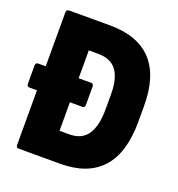

<svg xmlns="http://www.w3.org/2000/svg" viewBox="-121 -755 793 855"><g transform="rotate(20 275.5 -327.5)"><path d="M14 -272Q1 -272 1 -285V-372Q1 -386 14 -386H49H264Q276 -386 276 -372V-285Q276 -272 264 -272ZM63 0Q49 0 49 -13V-642Q49 -655 63 -655H255Q387 -655 454 -583.5Q521 -512 521 -370V-296Q521 -147 454.5 -73.5Q388 0 258 0ZM205 -137H252Q310 -137 337.5 -177.5Q365 -218 365 -298V-368Q365 -442 337.5 -480Q310 -518 249 -518H205Z"/></g></svg>

Font: Sofia Sans Condensed Black
Style: Regular
Weight: 900
Designer: Botio Nikoltchev, Ani Petrova
Foundry: lettersoup
Version: Version 4.101